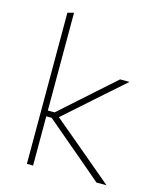

<svg xmlns="http://www.w3.org/2000/svg" viewBox="-111 -818 740 897"><g transform="rotate(15 258.5 -369.5)"><path d="M105 0V-731L135 -739V-266H168L257.5 -346Q299 -383 341 -420.5Q382.5 -457.5 423.5 -494H469Q420.5 -451.5 372.5 -409Q324.5 -366 277 -324L193 -249.5L288.5 -169.5Q339 -127 389.5 -84.5Q440 -42 490 0H441.5Q399 -36.5 356 -73Q312.5 -109.5 269.5 -146L161 -238H135V0Z"/></g></svg>

Font: Heraclito Thin
Style: Regular
Weight: 100
Designer: Kostas Bartsokas (font) & Cristiano Sobral (main changes)
Foundry: Kostas Bartsokas (font) & Cristiano Sobral (main changes)
Version: Version 1.00;July 8, 2020;FontCreator 13.0.0.2655 64-bit